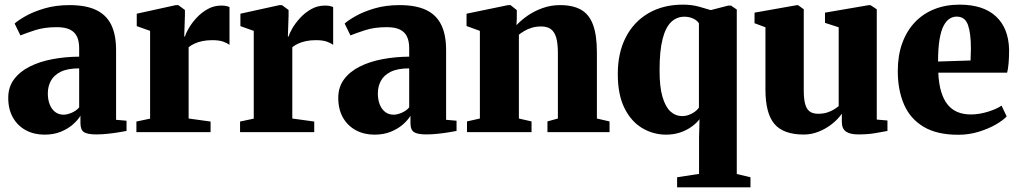

<svg xmlns="http://www.w3.org/2000/svg" viewBox="-20 -569 4388 827"><path d="M171.5 11Q127 11 91.5 -8Q56 -27 35.8 -62.5Q15.5 -98 15.5 -147.5Q15.5 -194 40.5 -227.5Q65.5 -261 108.5 -282.5Q151.5 -304 206.2 -314.2Q261 -324.5 321 -325V-362Q321 -391 311.8 -411Q302.5 -431 281.5 -441.5Q260.5 -452 224.5 -452Q171 -452 130.5 -438.8Q90 -425.5 68 -416.5L43 -467.5Q57.5 -481 90.5 -499.8Q123.5 -518.5 171.8 -532.8Q220 -547 279.5 -547Q349.5 -547 393.5 -526.2Q437.5 -505.5 458.8 -462.8Q480 -420 480 -353V-53L525 -49V-5Q514 -3 492 0.8Q470 4.5 444.2 7.2Q418.5 10 395 10Q358 10 342.2 0.5Q326.5 -9 326.5 -39.5V-70.5Q316 -52.5 294.2 -33.2Q272.5 -14 241.8 -1.5Q211 11 171.5 11ZM254 -75Q269.5 -75 289.2 -83.5Q309 -92 321 -106.5V-274.5Q271 -274.5 241.5 -259.8Q212 -245 199 -220.8Q186 -196.5 186 -167Q186 -139 194.5 -118.2Q203 -97.5 218.2 -86.2Q233.5 -75 254 -75Z M567.5 0V-45.5L626.5 -58V-436L569 -456.5V-510L737.5 -547H748L776.5 -526V-502L773.5 -412H777Q780 -425 792.8 -447Q805.5 -469 826 -491.5Q846.5 -514 873.8 -529.5Q901 -545 933 -545Q946 -545 954.8 -543Q963.5 -541 968.5 -538.5V-375.5Q959 -383.5 941 -389.8Q923 -396 894.5 -396Q871 -396 851.8 -392Q832.5 -388 817.5 -381Q802.5 -374 792.5 -365.5V-58.5L887 -45.5V0Z M1014 0V-45.5L1073 -58V-436L1015.5 -456.5V-510L1184 -547H1194.5L1223 -526V-502L1220 -412H1223.5Q1226.5 -425 1239.2 -447Q1252 -469 1272.5 -491.5Q1293 -514 1320.2 -529.5Q1347.5 -545 1379.5 -545Q1392.5 -545 1401.2 -543Q1410 -541 1415 -538.5V-375.5Q1405.5 -383.5 1387.5 -389.8Q1369.5 -396 1341 -396Q1317.5 -396 1298.2 -392Q1279 -388 1264 -381Q1249 -374 1239 -365.5V-58.5L1333.5 -45.5V0Z M1593 11Q1548.5 11 1513 -8Q1477.5 -27 1457.2 -62.5Q1437 -98 1437 -147.5Q1437 -194 1462 -227.5Q1487 -261 1530 -282.5Q1573 -304 1627.8 -314.2Q1682.5 -324.5 1742.5 -325V-362Q1742.5 -391 1733.2 -411Q1724 -431 1703 -441.5Q1682 -452 1646 -452Q1592.5 -452 1552 -438.8Q1511.5 -425.5 1489.5 -416.5L1464.5 -467.5Q1479 -481 1512 -499.8Q1545 -518.5 1593.2 -532.8Q1641.5 -547 1701 -547Q1771 -547 1815 -526.2Q1859 -505.5 1880.2 -462.8Q1901.5 -420 1901.5 -353V-53L1946.5 -49V-5Q1935.5 -3 1913.5 0.8Q1891.5 4.5 1865.8 7.2Q1840 10 1816.5 10Q1779.5 10 1763.8 0.5Q1748 -9 1748 -39.5V-70.5Q1737.5 -52.5 1715.8 -33.2Q1694 -14 1663.2 -1.5Q1632.5 11 1593 11ZM1675.5 -75Q1691 -75 1710.8 -83.5Q1730.5 -92 1742.5 -106.5V-274.5Q1692.5 -274.5 1663 -259.8Q1633.5 -245 1620.5 -220.8Q1607.5 -196.5 1607.5 -167Q1607.5 -139 1616 -118.2Q1624.5 -97.5 1639.8 -86.2Q1655 -75 1675.5 -75Z M2047 -58.5V-436L1989.5 -457V-510L2168.5 -547H2179L2206 -525.5V-489L2204.5 -460.5Q2224.5 -482 2253 -501.8Q2281.5 -521.5 2317 -534.2Q2352.5 -547 2392.5 -547Q2447.5 -547 2482.5 -527.2Q2517.5 -507.5 2534.2 -462.8Q2551 -418 2551 -343.5V-58.5L2605.5 -46V0H2338V-46L2383 -58.5V-340.5Q2383 -381.5 2375.8 -406.8Q2368.5 -432 2352.8 -443.5Q2337 -455 2311 -455Q2288.5 -455 2270.5 -449.5Q2252.5 -444 2238.8 -435.8Q2225 -427.5 2215 -419.5V-58.5L2269.5 -46V0H1991.5V-46Z M2896.5 238V194.5L2991 180V23L2993 -55.5Q2980 -38.5 2958.5 -23Q2937 -7.5 2909.2 1.8Q2881.5 11 2849 11Q2794.5 11 2747 -16.8Q2699.5 -44.5 2670.2 -102.5Q2641 -160.5 2641 -250Q2641 -341.5 2675.5 -408.5Q2710 -475.5 2773.2 -512.2Q2836.5 -549 2921.5 -549Q2960.5 -549 2991.8 -540Q3023 -531 3041.5 -525.5L3117 -545H3128.5L3153.5 -528V180.5L3212.5 194.5V238ZM2917 -69Q2934 -69 2948.2 -74.5Q2962.5 -80 2973.5 -88.2Q2984.5 -96.5 2990.5 -105.5V-468.5Q2983 -481 2965.8 -489Q2948.5 -497 2927.5 -497Q2894.5 -497 2870.5 -473.8Q2846.5 -450.5 2833.8 -400.2Q2821 -350 2821 -269Q2820.5 -195.5 2833.5 -151.8Q2846.5 -108 2868.2 -88.5Q2890 -69 2917 -69Z M3677 10Q3641.5 10 3623.8 -2.2Q3606 -14.5 3606 -44.5V-79.5Q3590 -56 3564.2 -35.5Q3538.5 -15 3507 -2.2Q3475.5 10.5 3442 10.5Q3354.5 10.5 3315.8 -35Q3277 -80.5 3277 -183.5V-451.5L3230 -469V-514.5L3410.5 -546.5H3418L3442 -529V-181.5Q3442 -143.5 3448 -121.2Q3454 -99 3467.5 -89Q3481 -79 3504.5 -79Q3526.5 -79 3543.2 -84.5Q3560 -90 3572 -97.5Q3584 -105 3592.5 -112V-451.5L3533.5 -470.5V-514.5L3720 -546.5H3730L3756.5 -529V-54L3802.5 -50V-5Q3784 -1.5 3751.5 4.2Q3719 10 3677 10Z M4107.5 11.5Q4015.5 11.5 3958 -23Q3900.5 -57.5 3873.8 -119.2Q3847 -181 3847 -263Q3847 -330 3866.2 -383Q3885.5 -436 3920.5 -473Q3955.5 -510 4004.5 -529.5Q4053.5 -549 4113 -549Q4215.5 -549 4270 -498.2Q4324.5 -447.5 4326.5 -354.5Q4326.5 -320 4324.2 -295.5Q4322 -271 4318 -256H4021.5Q4023.5 -208.5 4033.8 -174.5Q4044 -140.5 4061.5 -118.8Q4079 -97 4104.2 -86.5Q4129.5 -76 4162 -76Q4196.5 -76 4234.5 -87.5Q4272.5 -99 4294 -114L4316 -67.5Q4301.5 -51.5 4269.8 -33Q4238 -14.5 4195.8 -1.5Q4153.5 11.5 4107.5 11.5ZM4020.5 -304 4160.5 -308.5Q4161 -322 4161.2 -334.2Q4161.5 -346.5 4162 -360Q4162 -426 4149.2 -461.8Q4136.5 -497.5 4100.5 -497.5Q4084 -497.5 4069.8 -488.2Q4055.5 -479 4044.2 -457.5Q4033 -436 4026.8 -398.5Q4020.5 -361 4020.5 -304Z"/></svg>

Font: Merriweather 72pt Black
Style: Regular
Weight: 900
Version: Version 2.100